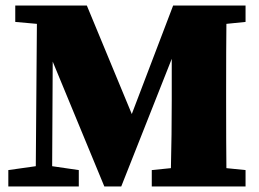

<svg xmlns="http://www.w3.org/2000/svg" viewBox="-20 -672 933 692"><path d="M865 -593 796 -586Q795 -506 795 -342V-311Q795 -147 796 -66L865 -59V0H527V-59L596 -66Q599 -186 599 -310V-460L417 0H356L170 -450L168 -73L264 -59V0H10V-59L109 -73L113 -586L35 -593V-652H293L455 -261L604 -652H865Z"/></svg>

Font: TypoPRO Source Serif Pro
Style: Regular
Weight: 900
Designer: Frank Grießhammer
Foundry: Adobe Systems Incorporated
Version: Version 1.017;PS 1.0;hotconv 1.0.79;makeotf.lib2.5.61930